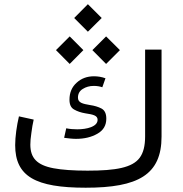

<svg xmlns="http://www.w3.org/2000/svg" viewBox="-20 -876 852 896"><path d="M390.1 -728 454.6 -792 390.1 -856.4 326.2 -792ZM475.1 -577.6 539.6 -642.1 475.1 -706.1 411.1 -642.1ZM305.2 -577.6 369.1 -642.1 305.2 -706.1 241.2 -642.1ZM334.5 -228C373 -228 406.7 -235.8 434.6 -252C462.4 -267.6 476.1 -291 476.1 -322.3C476.1 -345.7 468.8 -361.3 453.6 -369.6C438.5 -377.4 420.9 -382.8 400.4 -385.7C365.7 -391.6 343.8 -396.5 343.8 -420.4C343.8 -438 351.1 -451.7 366.2 -460.9C380.9 -470.2 397.9 -475.1 417.5 -475.1C431.6 -475.1 445.3 -473.1 457.5 -468.8L472.2 -510.7C454.6 -517.1 436.5 -520 418.5 -520C386.7 -520 359.9 -510.3 337.9 -490.2C315.4 -470.2 304.2 -443.8 304.2 -410.6C304.2 -387.7 311.5 -372.6 326.2 -364.7C340.8 -356.4 357.9 -350.6 377.9 -347.2C412.6 -341.8 435.5 -337.9 435.5 -316.9C435.5 -284.7 385.3 -272.5 340.3 -272.5C323.2 -272.5 304.7 -273.9 289.1 -277.3L279.3 -232.9C298.3 -230.5 316.9 -228 334.5 -228ZM388.7 -79.6C321.8 -79.6 268.6 -83.5 230 -90.8C151.9 -105.5 121.6 -139.2 121.6 -201.2C121.6 -215.3 123 -233.9 126.5 -256.3C129.4 -278.8 132.8 -299.3 137.2 -317.9L68.4 -333C58.1 -289.6 50.8 -237.8 50.8 -198.7C50.8 -52.7 145.5 0 379.9 0C624.5 0 733.9 -60.1 733.9 -238.8V-644.5H657.2V-238.8C657.2 -195.3 648.9 -162.6 631.8 -139.6C597.7 -93.8 521.5 -79.6 388.7 -79.6Z"/></svg>

Font: Estedad Regular
Style: Regular
Weight: 400
Designer: Amin Abedi
Version: Version 7.3